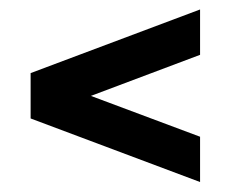

<svg xmlns="http://www.w3.org/2000/svg" viewBox="-20 -459 475 395"><path d="M391.6 -439.5V-346.2L167 -261.7L391.6 -177.7V-84.5L43 -215.3V-308.6Z"/></svg>

Font: Qaz
Style: Regular
Weight: 400
Designer: GGBotNet
Foundry: f0n7
Version: 0.70